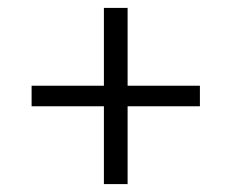

<svg xmlns="http://www.w3.org/2000/svg" viewBox="-20 -559 586 486"><path d="M243 -290H60V-342H243V-539H303V-342H486V-290H303V-93H243Z"/></svg>

Font: Asta Sans Light
Style: Regular
Weight: 300
Designer: 42dot
Version: Version 1.000